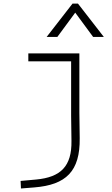

<svg xmlns="http://www.w3.org/2000/svg" viewBox="-20 -815 626 1069"><path d="M96.7 234.4 170.9 228.5C347.7 214.4 426.3 138.7 423.8 -45.9L421.9 -187.5V-517.6H137.7V-473.6H376V-170.9L377.9 -30.3C379.9 110.8 318.4 171.9 180.7 184.6L94.7 192.4ZM239.7 -609.4H299.3L398.9 -744.6L498.5 -609.4H558.1L414.1 -794.9H383.8Z"/></svg>

Font: Cascadia Code PL ExtraLight
Style: Regular
Weight: 200
Monospace: yes
Designer: Aaron Bell
Foundry: Saja Typeworks
Version: Version 2404.023